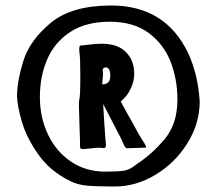

<svg xmlns="http://www.w3.org/2000/svg" viewBox="-20 -702 787 698"><path d="M235 -44Q163 -79 120 -139.5Q77 -200 60 -258Q43 -316 42 -352Q42 -407 65 -481Q88 -555 164 -618.5Q240 -682 384 -682Q581 -682 664 -509Q700 -431 706 -333Q706 -254 662 -182.5Q618 -111 546.5 -67.5Q475 -24 398 -24Q333 -24 297.5 -27Q262 -30 235 -44ZM475 -104Q531 -140 578 -195.5Q625 -251 625 -340Q625 -414 600 -478Q575 -542 520 -582.5Q465 -623 379 -623Q292 -623 235 -585.5Q178 -548 151.5 -486Q125 -424 125 -349Q125 -275 154.5 -213Q184 -151 238 -114.5Q292 -78 363 -78Q408 -78 430.5 -81.5Q453 -85 475 -104ZM271 -184Q271 -200 270 -215Q267 -299 267 -312Q267 -334 268 -339Q272 -352 272 -422Q272 -491 269 -510L268 -522Q268 -533 270.5 -535Q273 -537 280 -537Q284 -537 306 -540Q328 -543 350 -543Q408 -543 438 -512.5Q468 -482 468 -434Q468 -397 444 -360Q435 -347 419 -333L444 -287L456 -266Q489 -204 504 -183Q511 -172 511 -168Q511 -165 506.5 -165Q502 -165 501 -165L441 -163Q438 -163 434.5 -168Q431 -173 428 -181L419 -201Q409 -219 382 -272L355 -324L359 -257L362 -213Q364 -183 365 -179V-175Q365 -167 362 -165Q359 -163 350 -164Q348 -165 342 -165Q332 -165 322.5 -164Q313 -163 306 -162L282 -160Q273 -160 271.5 -165Q270 -170 271 -184ZM366 -398Q381 -404 381 -426Q381 -457 364 -457Q359 -457 354 -452Q353 -448 354 -440.5Q355 -433 354 -423Q352 -407 352 -404V-395Q360 -395 366 -398Z"/></svg>

Font: Barriecito
Style: Regular
Weight: 400
Designer: Pablo Cosgaya & Sergio Jiménez
Foundry: Pablo Cosgaya & Sergio Jiménez
Version: Version 1.001